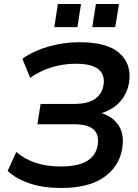

<svg xmlns="http://www.w3.org/2000/svg" viewBox="-20 -925 684 955"><path d="M284 10Q195 10 128 -12.5Q61 -35 18 -75L61 -169Q102 -134 156.5 -115.5Q211 -97 284 -97Q449 -97 466 -204Q474 -257 444.5 -282Q415 -307 348 -307H166L182 -408H348Q416 -408 452 -432.5Q488 -457 495 -503Q503 -553 469.5 -580.5Q436 -608 357 -608Q296 -608 238 -590.5Q180 -573 130 -538L91 -633Q147 -672 221 -693.5Q295 -715 376 -715Q515 -715 575.5 -659.5Q636 -604 622 -515Q614 -463 580 -422.5Q546 -382 485 -362Q542 -345 570.5 -300.5Q599 -256 588 -187Q574 -98 498 -44Q422 10 284 10ZM439 -790 457 -905H572L553 -790ZM250 -790 268 -905H383L365 -790Z"/></svg>

Font: Mulish
Style: Bold Italic
Weight: 700
Italic angle: -9°
Designer: Vernon Adams
Foundry: Vernon Adams
Version: Version 3.603; ttfautohint (v1.8.3)